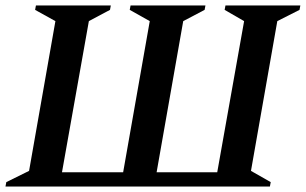

<svg xmlns="http://www.w3.org/2000/svg" viewBox="-27 -680 1115 700"><path d="M377 -660 374 -644 297 -603 199 -52H422L519 -603L446 -644L449 -660H722L719 -644L641 -603L544 -52H765L863 -603L792 -644L795 -660H1068L1065 -644L984 -603L888 -57L960 -16L957 0H-7L-4 -16L79 -57L175 -603L101 -644L104 -660Z"/></svg>

Font: Spectral SemiBold
Style: Italic
Weight: 600
Italic angle: -10°
Designer: Jean-Baptiste Levee
Foundry: Production Type
Version: Version 2.001